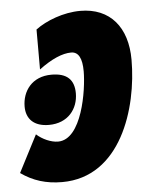

<svg xmlns="http://www.w3.org/2000/svg" viewBox="-65 -602 520 651"><g transform="rotate(-5 195.0 -276.5)"><path d="M121 10C320 10 391 -217 391 -383C391 -493 334 -563 232 -563C175 -563 115 -540 79 -513V-377C122 -409 159 -425 189 -425C214 -425 226 -402 226 -358C226 -294 200 -128 119 -128C95 -128 66 -141 46 -159L-19 -33C22 -4 66 10 121 10ZM93 -187C158 -187 193 -233 193 -286C193 -332 169 -356 116 -356C49 -356 16 -308 16 -256C16 -214 42 -187 93 -187Z"/></g></svg>

Font: Noto Sans ExtraCondensed Black
Style: Italic
Weight: 900
Width: 2
Italic angle: -12°
Designer: Monotype Design Team
Foundry: Monotype Imaging Inc.
Version: Version 2.013